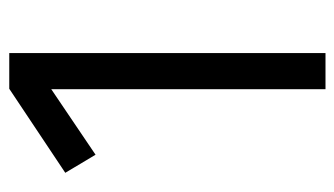

<svg xmlns="http://www.w3.org/2000/svg" viewBox="-178 -562 740 425"><g transform="rotate(-90 192.5 -350.0)"><path d="M207 -607 62 -509 22 -576 208 -700H287V0H207Z"/></g></svg>

Font: NT Somic
Style: Regular
Weight: 400
Designer: Ravid Balaliev — lead type designer, mastering
Michael Voronin — secret advisor, marketing
Ivan Kovalenko — best boy
Foundry: NT Type
Version: Version 0.7